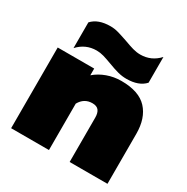

<svg xmlns="http://www.w3.org/2000/svg" viewBox="-162 -850 963 989"><g transform="rotate(30 319.0 -355.5)"><path d="M312 -543Q280 -555 259 -561Q238 -567 217 -567Q152 -567 107 -518V-671Q143 -711 217 -711Q240 -711 263 -704.5Q286 -698 321 -686Q353 -674 376 -667.5Q399 -661 421 -661Q486 -661 531 -710V-557Q495 -517 421 -517Q396 -517 371 -523.5Q346 -530 312 -543ZM35 -480H252V-440Q282 -466 322 -480.5Q362 -495 406 -495Q511 -495 559.5 -442.5Q608 -390 608 -297V0H383V-264Q383 -292 371.5 -306.5Q360 -321 334 -321Q285 -321 260 -276V0H35Z"/></g></svg>

Font: Prompt Black
Style: Regular
Weight: 900
Designer: Katatrad Team
Foundry: CadsonDemak
Version: Version 1.000